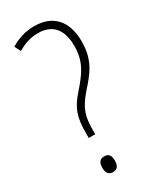

<svg xmlns="http://www.w3.org/2000/svg" viewBox="-189 -782 695 846"><g transform="rotate(-30 158.5 -358.5)"><path d="M104 -199V-177H137V-196C137 -267 147 -301 196 -359C249 -418 290 -465 290 -561C290 -670 232 -724 142 -724C96 -724 57 -711 21 -689L37 -658C69 -678 103 -689 141 -689C210 -689 252 -648 252 -561C252 -480 220 -438 167 -377C117 -321 104 -282 104 -199ZM90 -33C90 -9 99 7 122 7C144 7 154 -7 154 -34C154 -59 145 -73 122 -73C98 -73 90 -57 90 -33Z"/></g></svg>

Font: Noto Sans Hebrew Condensed ExtraLight
Style: Regular
Weight: 200
Width: 3
Designer: Monotype Design Team
Foundry: Monotype Imaging Inc.
Version: Version 2.004